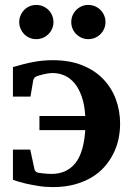

<svg xmlns="http://www.w3.org/2000/svg" viewBox="-20 -743 537 775"><path d="M464.8 -243.2Q464.8 -212.4 458.3 -181.6Q451.7 -150.9 437.5 -122.6Q423.3 -94.2 401.6 -69.6Q379.9 -44.9 349.6 -26.9Q319.3 -8.8 280.5 1.7Q241.7 12.2 193.8 12.2Q163.1 12.2 134.3 7.6Q105.5 2.9 82.5 -2.4Q55.7 -8.8 32.2 -17.1V-139.2H102.1L119.1 -60.1Q120.6 -51.8 129.9 -46.9Q130.4 -46.4 136.5 -45.4Q142.6 -44.4 151.1 -43.5Q159.7 -42.5 169.4 -41.7Q179.2 -41 188 -41Q248 -41 283 -83Q317.9 -125 324.2 -217.8H139.2V-274.9H324.2Q321.3 -320.8 309.8 -353.5Q298.3 -386.2 280.8 -407.2Q263.2 -428.2 240.5 -438.2Q217.8 -448.2 192.9 -448.2Q183.1 -448.2 172.6 -446.5Q162.1 -444.8 152.6 -442.4Q143.1 -439.9 135.3 -437.5Q127.4 -435.1 124 -433.1Q121.1 -431.6 117.9 -427.2Q114.7 -422.9 113.8 -417L103 -353H32.2V-472.2Q54.7 -479 75.2 -484.1Q95.7 -489.3 115.2 -492.9Q134.8 -496.6 154.1 -498.3Q173.3 -500 193.8 -500Q260.7 -500 311.5 -479.7Q362.3 -459.5 396.2 -424.3Q430.2 -389.2 447.5 -342.5Q464.8 -295.9 464.8 -243.2ZM195.8 -653.8Q195.8 -639.6 190.4 -627.2Q185.1 -614.7 175.5 -605.2Q166 -595.7 153.3 -590.3Q140.6 -585 126.5 -585Q112.3 -585 99.6 -590.3Q86.9 -595.7 77.6 -605.2Q68.4 -614.7 63 -627.2Q57.6 -639.6 57.6 -653.8Q57.6 -668 63 -680.7Q68.4 -693.4 77.6 -702.9Q86.9 -712.4 99.6 -717.8Q112.3 -723.1 126.5 -723.1Q140.6 -723.1 153.3 -717.8Q166 -712.4 175.5 -702.9Q185.1 -693.4 190.4 -680.7Q195.8 -668 195.8 -653.8ZM405.8 -653.8Q405.8 -639.6 400.4 -627.2Q395 -614.7 385.5 -605.2Q376 -595.7 363.3 -590.3Q350.6 -585 336.4 -585Q322.3 -585 309.8 -590.3Q297.4 -595.7 287.8 -605.2Q278.3 -614.7 272.9 -627.2Q267.6 -639.6 267.6 -653.8Q267.6 -668 272.9 -680.7Q278.3 -693.4 287.8 -702.9Q297.4 -712.4 309.8 -717.8Q322.3 -723.1 336.4 -723.1Q350.6 -723.1 363.3 -717.8Q376 -712.4 385.5 -702.9Q395 -693.4 400.4 -680.7Q405.8 -668 405.8 -653.8Z"/></svg>

Font: Charis SIL
Style: Bold
Weight: 700
Foundry: SIL International
Version: Version 4.112